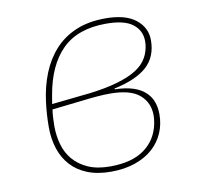

<svg xmlns="http://www.w3.org/2000/svg" viewBox="-65 -599 731 682"><g transform="rotate(-10 300.0 -258.0)"><path d="M283 12Q234 12 198 -2.5Q162 -17 138.5 -43Q115 -69 103.5 -104.5Q92 -140 92 -181Q92 -229 98 -274Q105 -328 123.5 -374Q142 -420 173 -454.5Q204 -489 249.5 -508.5Q295 -528 357 -528Q429 -528 466 -498.5Q503 -469 503 -424Q503 -364 464.5 -329Q426 -294 346 -277V-274Q385 -273 411.5 -264.5Q438 -256 455 -240.5Q472 -225 479.5 -204.5Q487 -184 487 -159Q487 -123 473.5 -92Q460 -61 434.5 -38Q409 -15 370.5 -1.5Q332 12 283 12ZM283 -7Q362 -7 407 -40Q452 -73 463 -130Q466 -146 466 -159Q466 -205 433 -233.5Q400 -262 326 -262Q305 -262 280.5 -260Q256 -258 223 -254L116 -242Q114 -231 113 -214Q112 -197 112 -183Q112 -148 121 -116Q130 -84 150.5 -60Q171 -36 203.5 -21.5Q236 -7 283 -7ZM221 -272Q288 -278 335.5 -289.5Q383 -301 413.5 -317Q444 -333 459.5 -354Q475 -375 480 -402Q481 -407 481.5 -413Q482 -419 482 -424Q482 -462 452 -485.5Q422 -509 356 -509Q253 -509 197 -453Q141 -397 123 -291L118 -261Z"/></g></svg>

Font: IBM Plex Mono Thin
Style: Italic
Weight: 100
Italic angle: -9°
Monospace: yes
Designer: Mike Abbink, Paul van der Laan, Pieter van Rosmalen
Foundry: Bold Monday
Version: Version 2.3